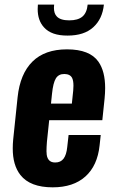

<svg xmlns="http://www.w3.org/2000/svg" viewBox="-20 -801 497 831"><path d="M272.9 -647Q202.6 -646.5 170.4 -682.6Q143.1 -712.4 143.1 -761.7Q143.1 -771 144 -781.2H214.4Q213.4 -773.9 213.4 -767.6Q213.4 -742.2 226.1 -729.5Q241.7 -712.9 279.8 -712.9Q317.4 -712.9 336.7 -729.2Q356 -745.6 359.4 -781.2H429.7Q423.3 -718.8 383.5 -682.9Q343.8 -647 272.9 -647ZM208 9.8Q110.4 9.8 68.4 -43.5Q34.7 -86.4 35.2 -159.7Q35.2 -177.7 37.1 -197.3L56.2 -380.4Q66.9 -481.4 120.4 -534.4Q173.8 -587.4 270 -587.4Q368.7 -587.4 406.2 -533.7Q435.1 -492.2 435.1 -419.9Q435.1 -398.4 432.6 -373.5L422.9 -280.8H192.9L183.1 -187.5Q181.2 -164.1 181.2 -145.5Q181.6 -143.1 181.6 -141.1Q181.6 -121.1 190.7 -109.4Q199.7 -97.7 218.8 -97.7Q242.7 -97.7 255.1 -114.3Q267.6 -130.9 271 -164.6L276.9 -216.8H416L411.1 -171.9Q401.9 -84 349.6 -37.1Q297.4 9.8 208 9.8ZM200.7 -352.5H291L296.9 -409.2Q297.9 -420.9 297.9 -430.2Q297.9 -452.1 292 -463.9Q283.2 -480.5 258.5 -480.7Q233.9 -481 221.9 -461.9Q210 -442.9 205.1 -395Z"/></svg>

Font: Oswald
Style: Demi-Bold
Weight: 600
Designer: Vernon Adams
Foundry: Vernon Adams
Version: 3.0; ttfautohint (v0.94.23-7a4d-dirty) -l 8 -r 50 -G 200 -x 